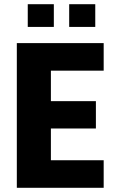

<svg xmlns="http://www.w3.org/2000/svg" viewBox="-20 -893 557 913"><path d="M60 0V-688H473V-557H222V-412H436V-282H222V-131H473V0ZM112 -765V-873H236V-765ZM309 -765V-873H433V-765Z"/></svg>

Font: Saira Semi Condensed
Style: Bold
Weight: 700
Width: 4
Designer: Hector Gatti with collaboration of the Omnibus-Type team
Foundry: Omnibus-Type
Version: Version 1.001; ttfautohint (v1.8)